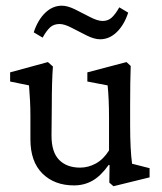

<svg xmlns="http://www.w3.org/2000/svg" viewBox="-20 -644 570 675"><path d="M399.4 -618.2 430.7 -599.6Q416.5 -556.2 390.4 -531Q364.3 -505.9 332 -505.9Q311.5 -505.9 284.7 -519.3Q257.8 -532.7 232.2 -546.1Q206.5 -559.6 189.5 -559.6Q169.4 -559.6 156.5 -548.1Q143.6 -536.6 129.9 -511.7L98.6 -530.3Q112.8 -573.7 138.9 -598.9Q165 -624 197.3 -624Q217.8 -624 244.6 -610.6Q271.5 -597.2 297.4 -583.7Q323.2 -570.3 340.8 -570.3Q359.4 -570.3 372.6 -582Q385.7 -593.8 399.4 -618.2ZM444.3 -68.4 505.9 -52.7V-20.5L378.9 10.7L364.3 -2L365.2 -63.5L362.3 -64.5Q334.5 -25.4 305.2 -8.8Q275.9 7.8 240.2 7.8Q171.4 7.8 129.2 -33.9Q86.9 -75.7 86.9 -154.3V-238.3Q86.9 -285.2 82 -343.8L15.6 -357.4V-389.6L148.4 -425.8L166 -410.2Q162.1 -356.9 162.1 -274.4L161.1 -167Q161.1 -108.9 188 -81.8Q214.8 -54.7 261.7 -54.7Q290.5 -54.7 317.1 -69.3Q343.8 -84 363.3 -115.2V-228.5Q363.3 -296.4 358.4 -343.8L287.1 -357.4V-389.6L424.8 -425.8L439.5 -412.1Q437.5 -357.4 437.5 -273.4V-204.1Q437.5 -118.7 444.3 -68.4Z"/></svg>

Font: Crimson Pro
Style: Regular
Weight: 400
Designer: Jacques Le Bailly
Foundry: Baron von Fonthausen
Version: Version 1.003